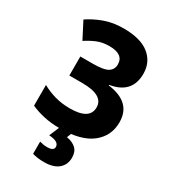

<svg xmlns="http://www.w3.org/2000/svg" viewBox="-228 -837 1056 1189"><g transform="rotate(30 300.0 -242.0)"><path d="M262 10Q414 10 489.5 -49.5Q565 -109 565 -207Q565 -350 393 -372V-376Q543 -400 543 -541Q543 -624 481.5 -674Q420 -724 298 -724Q221 -724 160.5 -701.5Q100 -679 53 -647L114 -529Q148 -552 187 -568.5Q226 -585 276 -585Q377 -585 377 -512Q377 -477 348.5 -458Q320 -439 238 -439H151V-303H243Q396 -303 396 -216Q396 -128 255 -128Q197 -128 147.5 -142Q98 -156 55 -180V-32Q97 -13 148.5 -1.5Q200 10 262 10ZM282 240Q350 240 385 210Q420 180 420 130Q420 87 395.5 64.5Q371 42 329 35L344 -3H263L228 80Q300 84 300 122Q300 150 253 150Q227 150 199 142V229Q235 240 282 240Z"/></g></svg>

Font: Noto Sans Mono Extra
Style: Regular
Weight: 800
Designer: Monotype Design Team
Foundry: Monotype Imaging Inc.
Version: Version 1.900